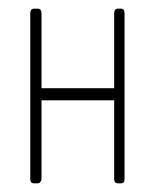

<svg xmlns="http://www.w3.org/2000/svg" viewBox="-20 -424 366 444"><path d="M260 0H253Q244 0 244 -10V-192H76V-10Q76 -7 73.5 -3.5Q71 0 67 0H59Q50 0 50 -10V-393Q50 -404 59 -404H67Q76 -404 76 -393V-220H244V-393Q244 -404 253 -404H260Q268 -404 268 -393V-10Q268 0 260 0Z"/></svg>

Font: Chathura Light
Style: Regular
Weight: 300
Designer: Appaji Ambarisha Darbha
Foundry: Aditya Fonts
Version: Version 1.001 2016